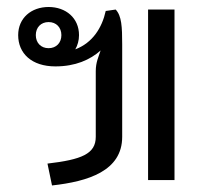

<svg xmlns="http://www.w3.org/2000/svg" viewBox="-20 -528 602 563"><path d="M491.7 0V-500H414.2V0ZM122.5 -463.3C145 -463.3 160 -447.5 160 -425C160 -402.5 145 -386.7 122.5 -386.7C100 -386.7 85 -402.5 85 -425C85 -447.5 100 -463.3 122.5 -463.3ZM122.5 -507.5C71.7 -507.5 33.3 -475 33.3 -425C33.3 -371.7 72.5 -333.3 142.5 -333.3C200.8 -333.3 244.2 -352.5 275 -380C269.2 -361.7 260.8 -345.8 260.8 -319.2V-126.7C260.8 -76.7 219.2 -60 119.2 -48.3L132.5 15.8C238.3 4.2 338.3 -26.7 338.3 -126.7V-397.5C338.3 -449.2 336.7 -481.7 319.2 -500L290 -495.8C279.2 -446.7 251.7 -402.5 200.8 -383.3C207.5 -395 211.7 -409.2 211.7 -425C211.7 -475 173.3 -507.5 122.5 -507.5Z"/></svg>

Font: Boon Medium
Style: Regular
Weight: 500
Designer: Sungsit Sawaiwan
Foundry: FontUni
Version: Version 2.0